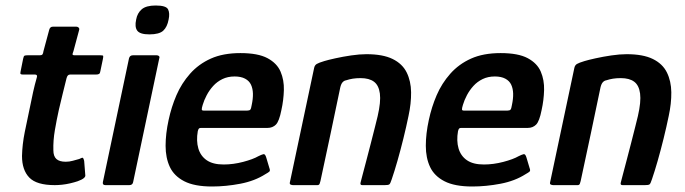

<svg xmlns="http://www.w3.org/2000/svg" viewBox="-20 -673 2490 698"><path d="M179 0Q113 0 86.5 -27.5Q60 -55 60 -106Q61 -148 70 -193Q79 -238 89 -284Q95 -314 100.5 -339Q106 -364 114 -392Q117 -402 107 -402H63Q57 -402 55 -404Q53 -406 55 -414L64 -459Q66 -469 69 -470.5Q72 -472 80 -472H125Q132 -472 134.5 -475.5Q137 -479 138 -487L159 -565Q162 -576 172 -576H258Q262 -576 265.5 -573Q269 -570 268 -565L247 -487Q243 -477 244 -474.5Q245 -472 251 -472H345Q354 -472 355 -470Q356 -468 354 -458L345 -415Q344 -407 340.5 -404.5Q337 -402 329 -402H235Q230 -402 227 -399Q224 -396 222 -389Q215 -361 208 -332.5Q201 -304 194 -274Q186 -238 179.5 -200Q173 -162 174 -127Q174 -105 185 -95Q196 -85 219 -85Q232 -85 244.5 -88.5Q257 -92 268 -95Q279 -101 281.5 -99Q284 -97 286 -88L290 -37Q293 -25 262 -14Q250 -10 235 -6.5Q220 -3 205.5 -1.5Q191 0 179 0Z M593 -602Q588 -575 573.5 -561.5Q559 -548 523 -548Q489 -548 479 -561.5Q469 -575 475 -602Q479 -625 495 -639Q511 -653 546 -653Q584 -653 591 -639Q598 -625 593 -602ZM464 -11Q462 0 450 0H363Q352 0 354 -11L449 -461Q452 -472 463 -472H550Q555 -472 558 -469Q561 -466 559 -461Z M593 -237Q603 -284 621.5 -327Q640 -370 671 -405Q702 -440 746.5 -460Q791 -480 854 -480Q918 -480 952.5 -461.5Q987 -443 1000 -412.5Q1013 -382 1012 -345.5Q1011 -309 1003 -273Q995 -232 983 -220Q971 -208 953 -208H711Q706 -208 703.5 -206Q701 -204 699 -196Q693 -161 701 -133.5Q709 -106 731.5 -90.5Q754 -75 793 -75Q828 -75 864 -84.5Q900 -94 919 -105Q931 -111 937.5 -112.5Q944 -114 948 -100L959 -63Q963 -53 959.5 -49.5Q956 -46 945 -40Q906 -15 853.5 -5Q801 5 751 5Q687 5 650 -14Q613 -33 597.5 -66Q582 -99 582 -143Q582 -187 593 -237ZM895 -291Q900 -314 899.5 -332.5Q899 -351 892.5 -365Q886 -379 871 -387Q856 -395 833 -395Q808 -395 788.5 -385.5Q769 -376 755 -360.5Q741 -345 731.5 -327Q722 -309 717 -292Q713 -279 713.5 -275Q714 -271 720 -271Q759 -271 799 -271Q839 -271 879 -271Q887 -271 890 -274.5Q893 -278 895 -291Z M1045 0Q1041 0 1036.5 -2Q1032 -4 1034 -11Q1056 -115 1078 -218.5Q1100 -322 1122 -426Q1124 -436 1131.5 -440.5Q1139 -445 1159 -451Q1172 -455 1199 -461Q1226 -467 1256.5 -471.5Q1287 -476 1312 -476Q1372 -476 1407.5 -458.5Q1443 -441 1458.5 -409.5Q1474 -378 1474.5 -337.5Q1475 -297 1465 -251Q1457 -212 1446.5 -169.5Q1436 -127 1425 -88.5Q1414 -50 1404 -21Q1399 -5 1395 -2.5Q1391 0 1379 0H1297Q1288 0 1291 -10Q1292 -15 1298 -37Q1304 -59 1312 -90Q1320 -121 1328.5 -153.5Q1337 -186 1343.5 -212.5Q1350 -239 1353 -251Q1365 -303 1361 -333Q1357 -363 1339.5 -376Q1322 -389 1291 -389Q1275 -389 1262.5 -387Q1250 -385 1238 -381Q1231 -380 1225.5 -374Q1220 -368 1217 -355Q1200 -274 1182 -188Q1164 -102 1145 -15Q1144 -10 1142 -5Q1140 0 1134 0Z M1539 -237Q1549 -284 1567.5 -327Q1586 -370 1617 -405Q1648 -440 1692.5 -460Q1737 -480 1800 -480Q1864 -480 1898.5 -461.5Q1933 -443 1946 -412.5Q1959 -382 1958 -345.5Q1957 -309 1949 -273Q1941 -232 1929 -220Q1917 -208 1899 -208H1657Q1652 -208 1649.5 -206Q1647 -204 1645 -196Q1639 -161 1647 -133.5Q1655 -106 1677.5 -90.5Q1700 -75 1739 -75Q1774 -75 1810 -84.5Q1846 -94 1865 -105Q1877 -111 1883.5 -112.5Q1890 -114 1894 -100L1905 -63Q1909 -53 1905.5 -49.5Q1902 -46 1891 -40Q1852 -15 1799.5 -5Q1747 5 1697 5Q1633 5 1596 -14Q1559 -33 1543.5 -66Q1528 -99 1528 -143Q1528 -187 1539 -237ZM1841 -291Q1846 -314 1845.5 -332.5Q1845 -351 1838.5 -365Q1832 -379 1817 -387Q1802 -395 1779 -395Q1754 -395 1734.5 -385.5Q1715 -376 1701 -360.5Q1687 -345 1677.5 -327Q1668 -309 1663 -292Q1659 -279 1659.5 -275Q1660 -271 1666 -271Q1705 -271 1745 -271Q1785 -271 1825 -271Q1833 -271 1836 -274.5Q1839 -278 1841 -291Z M1991 0Q1987 0 1982.5 -2Q1978 -4 1980 -11Q2002 -115 2024 -218.5Q2046 -322 2068 -426Q2070 -436 2077.5 -440.5Q2085 -445 2105 -451Q2118 -455 2145 -461Q2172 -467 2202.5 -471.5Q2233 -476 2258 -476Q2318 -476 2353.5 -458.5Q2389 -441 2404.5 -409.5Q2420 -378 2420.5 -337.5Q2421 -297 2411 -251Q2403 -212 2392.5 -169.5Q2382 -127 2371 -88.5Q2360 -50 2350 -21Q2345 -5 2341 -2.5Q2337 0 2325 0H2243Q2234 0 2237 -10Q2238 -15 2244 -37Q2250 -59 2258 -90Q2266 -121 2274.5 -153.5Q2283 -186 2289.5 -212.5Q2296 -239 2299 -251Q2311 -303 2307 -333Q2303 -363 2285.5 -376Q2268 -389 2237 -389Q2221 -389 2208.5 -387Q2196 -385 2184 -381Q2177 -380 2171.5 -374Q2166 -368 2163 -355Q2146 -274 2128 -188Q2110 -102 2091 -15Q2090 -10 2088 -5Q2086 0 2080 0Z"/></svg>

Font: Glory Thin SemiBold
Style: Italic
Weight: 600
Italic angle: -12°
Version: Version 1.011